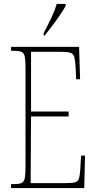

<svg xmlns="http://www.w3.org/2000/svg" viewBox="-20 -951 489 971"><path d="M36 0V-20H53Q78 -20 90 -26Q102 -32 105.5 -51Q109 -70 109 -108V-606Q109 -645 105.5 -663.5Q102 -682 90 -688Q78 -694 53 -694H36V-714H380L385 -550H365L363 -600Q361 -641 356.5 -660Q352 -679 336.5 -684Q321 -689 287 -689H137V-387H327V-362H137L135 -25H314Q347 -25 361 -29.5Q375 -34 379.5 -49Q384 -64 386 -94L390 -164H410L406 0ZM201 -784Q224 -828 240.5 -862.5Q257 -897 267 -931H312V-921Q303 -904 285 -877.5Q267 -851 246 -823Q225 -795 206 -771H201Z"/></svg>

Font: Noto Serif Myanmar ExtraCondensed Thin
Style: Regular
Weight: 100
Width: 2
Designer: Ben Mitchell and the Monotype Design Team
Foundry: Monotype Imaging Inc.
Version: Version 2.106; ttfautohint (v1.8.4.7-5d5b)